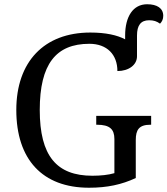

<svg xmlns="http://www.w3.org/2000/svg" viewBox="-20 -878 792 908"><path d="M400.9 9.8C486.8 9.8 555.2 -4.9 622.1 -36.1V-215.8C622.1 -264.2 637.7 -288.1 690.9 -288.1H694.8V-330.1H435.1V-288.1H439C499.5 -288.1 521 -266.6 521 -220.2V-59.1C493.2 -50.8 455.6 -46.9 417 -46.9C247.6 -46.9 168 -140.6 168 -357.9C168 -574.2 244.1 -670.9 402.8 -670.9C486.3 -670.9 535.2 -619.6 535.2 -542C589.4 -542 627.9 -571.3 627.9 -611.8V-710C627.9 -758.3 646 -782.2 685.1 -782.2C707 -782.2 721.2 -777.3 736.8 -766.1C746.1 -775.4 752 -787.1 752 -803.2C752 -838.9 723.1 -857.9 675.8 -857.9C609.4 -857.9 571.8 -799.8 571.8 -710V-691.9C534.7 -711.9 480 -724.1 407.2 -724.1C188.5 -724.1 57.1 -585.9 57.1 -357.9C57.1 -124 180.7 9.8 400.9 9.8Z"/></svg>

Font: The Erased English
Style: Regular
Weight: 400
Designer: Monotype Design team + ligartures altered by 180 Amsterdam
Foundry: Monotype Imaging Inc.
Version: Version 1.030;Glyphs 3.1.2 (3151)